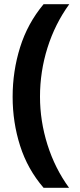

<svg xmlns="http://www.w3.org/2000/svg" viewBox="-20 -734 379 912"><path d="M40 -274Q40 -396 75.5 -509.5Q111 -623 187 -714H309Q241 -620 205.5 -507Q170 -394 170 -275Q170 -159 205.5 -46.5Q241 66 308 158H187Q111 70 75.5 -41.5Q40 -153 40 -274Z"/></svg>

Font: Noto Sans Gujarati UI
Style: Bold
Weight: 700
Designer: Jelle Bosma - Monotype Design Team, Universal Thirst
Foundry: Monotype Imaging Inc.
Version: Version 2.106; ttfautohint (v1.8.4.7-5d5b)